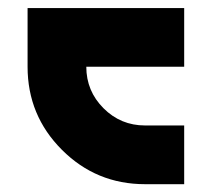

<svg xmlns="http://www.w3.org/2000/svg" viewBox="-20 -606 528 479"><path d="M341.8 -293H439.5V-146.5H341.8Q220.2 -146.5 134.5 -232.2Q48.8 -317.9 48.8 -439.5V-585.9H439.5V-439.5H195.3Q195.3 -378.9 238.3 -335.9Q281.2 -293 341.8 -293Z"/></svg>

Font: Audex
Style: Regular
Weight: 400
Designer: GGBotNet
Foundry: GGBotNet
Version: 1.00